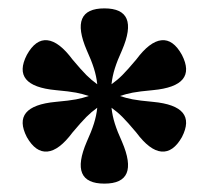

<svg xmlns="http://www.w3.org/2000/svg" viewBox="-20 -744 499 458"><path d="M229 -306Q144 -306 187 -406Q198 -430 204 -449Q210 -468 212 -487Q198 -477 186 -465Q174 -453 153 -428Q121 -385 93 -382.5Q65 -380 44 -417Q6 -491 113 -501Q146 -504 161.5 -507Q177 -510 192 -515Q177 -520 161.5 -523Q146 -526 113 -529Q6 -539 44 -613Q65 -651 93 -648Q121 -645 153 -602Q174 -577 186 -565Q198 -553 212 -543Q210 -562 204 -581Q198 -600 187 -624Q144 -724 229 -724Q314 -724 271 -624Q260 -600 254 -581Q248 -562 246 -543Q260 -553 272 -565Q284 -577 305 -602Q337 -645 365 -648Q393 -651 414 -613Q452 -539 345 -529Q312 -526 296.5 -523Q281 -520 266 -515Q281 -510 296.5 -507Q312 -504 345 -501Q452 -491 414 -417Q393 -380 365 -382.5Q337 -385 305 -428Q284 -453 272 -465Q260 -477 246 -487Q248 -468 254 -449Q260 -430 271 -406Q314 -306 229 -306Z"/></svg>

Font: Baskervville SC
Style: Regular
Weight: 400
Designer: Alexis Faudot, Rémi Forte, Morgane Pierson, Rafael Ribas, Tanguy Vanlaeys, Rosalie Wagner, Thomas Huot-Marchand
Foundry: ANRT
Version: Version 1.100